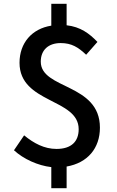

<svg xmlns="http://www.w3.org/2000/svg" viewBox="-20 -860 610 1003"><path d="M248 123H328V10C438 -9 502 -86 502 -193C502 -426 193 -392 193 -538C193 -599 233 -635 297 -635C354 -635 389 -613 430 -574L489 -641C447 -685 400 -720 328 -728V-840H248V-726C147 -710 82 -636 82 -532C82 -319 391 -347 391 -185C391 -121 353 -82 275 -82C212 -82 157 -111 106 -153L53 -75C103 -29 178 5 248 13Z"/></svg>

Font: Noto Sans CJK HK Medium
Style: Regular
Weight: 500
Designer: Ryoko NISHIZUKA 西塚涼子 (kana, bopomofo & ideographs); Paul D. Hunt (Latin, Greek & Cyrillic); Sandoll Communications 산돌커뮤니
Foundry: Adobe
Version: Version 2.004;hotconv 1.0.118;makeotfexe 2.5.65603